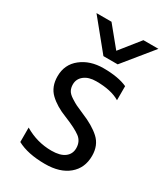

<svg xmlns="http://www.w3.org/2000/svg" viewBox="-180 -798 772 886"><g transform="rotate(30 206.0 -355.0)"><path d="M378 -135Q378 -70 332.5 -32Q287 6 208 6Q116 6 59 -25V-102Q126 -62 203 -62Q249 -62 273 -80Q297 -98 297 -129Q297 -165 270.5 -185Q244 -205 182 -230Q125 -252 90.5 -285Q56 -318 56 -374Q56 -437 103.5 -474.5Q151 -512 222 -512Q301 -512 349 -490V-415Q303 -443 223 -443Q183 -443 159.5 -424.5Q136 -406 136 -377Q136 -359 143 -345.5Q150 -332 170.5 -319Q191 -306 200.5 -301.5Q210 -297 242 -283Q306 -257 342 -224Q378 -191 378 -135ZM269 -560H193L66 -716H146L232 -611L316 -716H396Z"/></g></svg>

Font: Hind Siliguri
Style: Regular
Weight: 400
Designer: Jyotish Sonowal
Foundry: Indian Type Foundry
Version: Version 1.000;PS 1.0;hotconv 1.0.86;makeotf.lib2.5.63406; tt